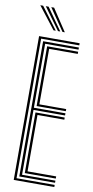

<svg xmlns="http://www.w3.org/2000/svg" viewBox="-105 -1010 511 1052"><g transform="rotate(10 150.5 -484.0)"><path d="M52.8 0V-800H278.5V-788.2H66.2V-11.8H278.5V0ZM106 -47.2V-384.8H268.5V-373H119.2V-59.2H278.5V-47.2ZM79.5 -23.8V-776.2H278.5V-764.5H92.8V-408.5H268.5V-396.5H92.8V-35.5H278.5V-23.8ZM106 -420.2V-752.8H278.5V-740.8H119.2V-432H268.5V-420.2ZM125.2 -845 30 -967.8H45.8L137.8 -845ZM150 -845 60.5 -967.8H76.2L162.8 -845ZM175 -845 91 -967.8H106.8L188 -845Z"/></g></svg>

Font: Big Shoulders Inline Display Thin
Style: Regular
Weight: 400
Version: Version 2.002